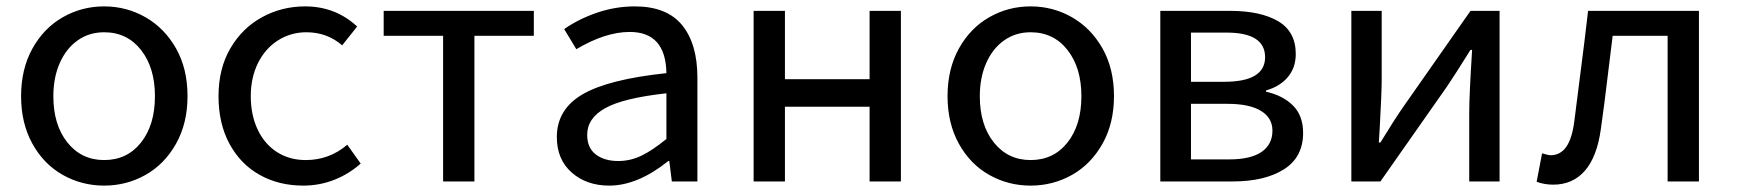

<svg xmlns="http://www.w3.org/2000/svg" viewBox="-20 -568 5437 601"><path d="M46 -267Q46 -352 81.5 -416Q117 -480 176.5 -514Q236 -548 306 -548Q376 -548 435.5 -514Q495 -480 531 -416.5Q567 -353 567 -267Q567 -182 531 -118Q495 -54 435.5 -20.5Q376 13 306 13Q236 13 176.5 -20.5Q117 -54 81.5 -118Q46 -182 46 -267ZM465 -267Q465 -356 421.5 -411.5Q378 -467 306 -467Q259 -467 223 -441.5Q187 -416 167 -370.5Q147 -325 147 -267Q147 -177 191 -122Q235 -67 306 -67Q378 -67 421.5 -122Q465 -177 465 -267Z M664 -267Q664 -353 701 -416.5Q738 -480 800 -514Q862 -548 935 -548Q1030 -548 1098 -485L1051 -426Q1004 -467 939 -467Q890 -467 850 -441.5Q810 -416 787.5 -370.5Q765 -325 765 -267Q765 -208 786.5 -162.5Q808 -117 847 -92Q886 -67 937 -67Q1011 -67 1067 -115L1109 -56Q1072 -23 1026 -5Q980 13 929 13Q853 13 793 -20.5Q733 -54 698.5 -117.5Q664 -181 664 -267Z M1367 -456H1181V-534H1651V-456H1465V0H1367Z M1723 -139Q1723 -226 1804 -273Q1885 -320 2066 -339Q2064 -468 1951 -468Q1875 -468 1784 -414L1746 -477Q1792 -509 1849.5 -528.5Q1907 -548 1967 -548Q2067 -548 2115 -489.5Q2163 -431 2163 -325V0H2083L2075 -64H2072Q1976 13 1887 13Q1816 13 1769.5 -28Q1723 -69 1723 -139ZM2066 -133V-276Q1931 -261 1874.5 -229.5Q1818 -198 1818 -146Q1818 -105 1845 -84.5Q1872 -64 1915 -64Q1953 -64 1987.5 -80.5Q2022 -97 2066 -133Z M2339 -534H2437V-320H2702V-534H2800V0H2702V-234H2437V0H2339Z M2946 -267Q2946 -352 2981.5 -416Q3017 -480 3076.5 -514Q3136 -548 3206 -548Q3276 -548 3335.5 -514Q3395 -480 3431 -416.5Q3467 -353 3467 -267Q3467 -182 3431 -118Q3395 -54 3335.5 -20.5Q3276 13 3206 13Q3136 13 3076.5 -20.5Q3017 -54 2981.5 -118Q2946 -182 2946 -267ZM3365 -267Q3365 -356 3321.5 -411.5Q3278 -467 3206 -467Q3159 -467 3123 -441.5Q3087 -416 3067 -370.5Q3047 -325 3047 -267Q3047 -177 3091 -122Q3135 -67 3206 -67Q3278 -67 3321.5 -122Q3365 -177 3365 -267Z M3612 -534H3830Q3926 -534 3981 -501.5Q4036 -469 4036 -399Q4036 -356 4011 -326.5Q3986 -297 3943 -285V-281Q3996 -269 4027.5 -237.5Q4059 -206 4059 -152Q4059 -76 3999 -38Q3939 0 3838 0H3612ZM3940 -389Q3940 -466 3819 -466H3708V-312H3812Q3940 -312 3940 -389ZM3963 -159Q3963 -199 3927 -221Q3891 -243 3822 -243H3708V-69H3827Q3895 -69 3929 -92.5Q3963 -116 3963 -159Z M4210 -534H4305V-319Q4305 -280 4299 -170L4296 -122H4301Q4343 -191 4375 -237L4583 -534H4674V0H4579V-215Q4579 -270 4588 -412H4583Q4535 -335 4510 -298L4301 0H4210Z M4790 1 4807 -88Q4828 -82 4833 -82Q4864 -82 4882.5 -108Q4901 -134 4908 -189L4939 -433L4951 -534H5298V0H5200V-456H5028L5002 -245L4991 -164Q4979 -77 4941 -33.5Q4903 10 4842 10Q4814 10 4790 1Z"/></svg>

Font: Nebula Sans Medium
Style: Regular
Weight: 500
Designer: Paul D. Hunt for Adobe (as Source Sans)
Foundry: Nebula Entertainment & Broadcasting LLC
Version: Version 1.010